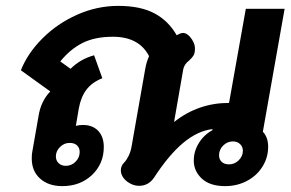

<svg xmlns="http://www.w3.org/2000/svg" viewBox="-20 -623 989 653"><path d="M88 -84Q88 -100 90 -108L111 -228Q119 -279 151 -312L51 -384Q74 -442 124.5 -492.5Q175 -543 242.5 -573Q310 -603 382 -603Q458 -603 505.5 -577.5Q553 -552 581 -503Q594 -511 603 -511Q614 -511 626 -498Q643 -478 643 -458Q643 -442 638 -434Q633 -426 623 -417Q606 -404 603 -386L572 -208Q654 -273 759 -273L816 -593H948L874 -175Q892 -156 892 -124Q892 -87 872.5 -56Q853 -25 819.5 -7.5Q786 10 746 10Q694 10 666.5 -15.5Q639 -41 639 -77Q639 -108 656 -136Q673 -164 702 -180L703 -184Q652 -178 603 -137Q554 -96 504 -19Q485 9 453 9Q432 9 413 -5Q391 -22 391 -44Q391 -59 403 -71Q410 -78 417 -92Q424 -106 427 -122L474 -389Q478 -412 487 -432Q453 -498 364 -498Q303 -498 261 -477Q219 -456 185 -414L220 -389Q253 -422 300 -435L328 -357Q293 -343 274 -318Q255 -293 248 -254L238 -195Q250 -198 262 -198Q295 -198 314 -178Q333 -158 333 -123Q333 -66 293 -28Q253 10 192 10Q145 10 116.5 -15.5Q88 -41 88 -84ZM806 -110Q806 -124 796.5 -133Q787 -142 772 -142Q753 -142 739 -128Q725 -114 725 -95Q725 -81 734 -72.5Q743 -64 759 -64Q778 -64 792 -78Q806 -92 806 -110ZM251 -106Q251 -120 242 -128.5Q233 -137 217 -137Q198 -137 184 -123Q170 -109 170 -91Q170 -77 179.5 -68Q189 -59 204 -59Q223 -59 237 -73Q251 -87 251 -106Z"/></svg>

Font: Niramit
Style: Bold Italic
Weight: 700
Italic angle: -10°
Designer: Katatrad Aksorn Co.,Ltd.
Foundry: Cadson Demak Co.,Ltd.
Version: Version 1.001; ttfautohint (v1.6)